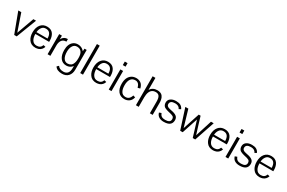

<svg xmlns="http://www.w3.org/2000/svg" viewBox="167 -2203 5868 3921"><g transform="rotate(30 3101.5 -242.5)"><path d="M366 -475H429L247 0H188L10 -475H81L220 -70Z M814 -277Q812 -436 687 -436Q623 -436 591 -389Q559 -345 553 -277ZM833 -420Q877 -358 877 -261Q877 -242 876 -234H552Q552 -149 584 -97Q619 -38 691 -38Q784 -38 811 -120L862 -108Q851 -70 824.5 -42Q798 -14 764 -2Q733 9 693 11H691Q585 11 533 -65Q485 -133 485 -238Q485 -350 539.5 -417.5Q594 -485 689 -485Q786 -485 833 -420Z M1039 -475V-386Q1052 -416 1076 -438Q1100 -460 1127 -468Q1151 -475 1180 -475V-415Q1103 -415 1071 -363Q1041 -316 1041 -247V0H975V-475Z M1258 124 1297 87Q1334 148 1430 148Q1561 148 1561 -13V-60Q1507 11 1418 11Q1327 11 1276.5 -58Q1226 -127 1226 -244Q1226 -390 1311 -453Q1355 -485 1415 -485Q1507 -485 1567 -413L1571 -475H1623V-9Q1623 85 1571 142Q1519 199 1426 199Q1303 199 1258 124ZM1561 -252Q1561 -343 1528 -386Q1500 -423 1458 -432Q1442 -436 1422 -436Q1355 -436 1322 -377Q1291 -324 1291 -246Q1291 -147 1325.5 -92.5Q1360 -38 1420 -38Q1463 -38 1497 -60Q1535 -84 1552 -152Q1561 -188 1561 -237Z M1744 0V-684H1810V0Z M2249 -277Q2247 -436 2122 -436Q2058 -436 2026 -389Q1994 -345 1988 -277ZM2268 -420Q2312 -358 2312 -261Q2312 -242 2311 -234H1987Q1987 -149 2019 -97Q2054 -38 2126 -38Q2219 -38 2246 -120L2297 -108Q2286 -70 2259.5 -42Q2233 -14 2199 -2Q2168 9 2128 11H2126Q2020 11 1968 -65Q1920 -133 1920 -238Q1920 -350 1974.5 -417.5Q2029 -485 2124 -485Q2221 -485 2268 -420Z M2417 0V-475H2482V0ZM2416 -576V-659H2481V-576Z M2678 -452Q2725 -485 2793 -485Q2848 -485 2896 -455Q2946 -421 2966 -340L2911 -325Q2895 -382 2867.5 -409Q2840 -436 2796 -436Q2725 -436 2689 -384Q2653 -332 2653 -238Q2653 -146 2685 -94Q2718 -38 2789 -38Q2881 -38 2913 -146L2964 -131Q2948 -58 2895 -21Q2848 11 2788 11Q2691 11 2638.5 -55.5Q2586 -122 2586 -237Q2586 -388 2678 -452Z M3173 -394Q3139 -356 3129 -289Q3124 -254 3124 -224V0H3058V-683H3124V-488V-400Q3178 -485 3287 -485Q3346 -485 3386 -459Q3418 -436 3435 -394Q3448 -359 3452 -313Q3453 -300 3453 -271V0H3387V-275Q3387 -358 3361.5 -397Q3336 -436 3277 -436Q3210 -436 3173 -394Z M3854 -367Q3826 -435 3735 -435Q3618 -435 3618 -352Q3618 -322 3641 -303Q3659 -286 3702 -278Q3718 -273 3742 -269Q3825 -254 3864 -222.5Q3903 -191 3903 -133Q3903 11 3715 11Q3655 11 3610 -13Q3558 -41 3540 -105L3590 -124Q3607 -79 3637.5 -59Q3668 -39 3722 -39Q3843 -39 3843 -120Q3843 -164 3815 -183Q3787 -201 3698 -219Q3653 -229 3615 -248Q3580 -264 3564 -305Q3556 -327 3556 -353Q3556 -414 3604 -449.5Q3652 -485 3731 -485Q3796 -485 3835.5 -463.5Q3875 -442 3899 -392Z M4102 0 3949 -475H4020L4136 -82L4187 -238L4265 -475H4309L4381 -239L4430 -83L4554 -475H4618L4457 0H4398L4284 -371L4161 0Z M5002 -277Q5000 -436 4875 -436Q4811 -436 4779 -389Q4747 -345 4741 -277ZM5021 -420Q5065 -358 5065 -261Q5065 -242 5064 -234H4740Q4740 -149 4772 -97Q4807 -38 4879 -38Q4972 -38 4999 -120L5050 -108Q5039 -70 5012.5 -42Q4986 -14 4952 -2Q4921 9 4881 11H4879Q4773 11 4721 -65Q4673 -133 4673 -238Q4673 -350 4727.5 -417.5Q4782 -485 4877 -485Q4974 -485 5021 -420Z M5170 0V-475H5235V0ZM5169 -576V-659H5234V-576Z M5641 -367Q5613 -435 5522 -435Q5405 -435 5405 -352Q5405 -322 5428 -303Q5446 -286 5489 -278Q5505 -273 5529 -269Q5612 -254 5651 -222.5Q5690 -191 5690 -133Q5690 11 5502 11Q5442 11 5397 -13Q5345 -41 5327 -105L5377 -124Q5394 -79 5424.5 -59Q5455 -39 5509 -39Q5630 -39 5630 -120Q5630 -164 5602 -183Q5574 -201 5485 -219Q5440 -229 5402 -248Q5367 -264 5351 -305Q5343 -327 5343 -353Q5343 -414 5391 -449.5Q5439 -485 5518 -485Q5583 -485 5622.5 -463.5Q5662 -442 5686 -392Z M6099 -277Q6097 -436 5972 -436Q5908 -436 5876 -389Q5844 -345 5838 -277ZM6118 -420Q6162 -358 6162 -261Q6162 -242 6161 -234H5837Q5837 -149 5869 -97Q5904 -38 5976 -38Q6069 -38 6096 -120L6147 -108Q6136 -70 6109.5 -42Q6083 -14 6049 -2Q6018 9 5978 11H5976Q5870 11 5818 -65Q5770 -133 5770 -238Q5770 -350 5824.5 -417.5Q5879 -485 5974 -485Q6071 -485 6118 -420Z"/></g></svg>

Font: Pavanam
Style: Regular
Weight: 400
Designer: Tharique Azeez
Foundry: Tharique Azeez
Version: Version 1.86; ttfautohint (v1.3) -l 8 -r 50 -G 200 -x 14 -D 